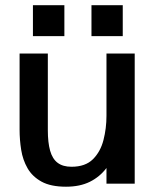

<svg xmlns="http://www.w3.org/2000/svg" viewBox="-20 -705 598 737"><path d="M233.4 11.7Q174.8 11.7 139.4 -7.8Q104 -27.3 85.7 -59.3Q67.4 -91.3 61.3 -129.9Q55.2 -168.5 55.2 -206.5V-499.5H163.6V-205.1Q163.6 -157.7 172.4 -126.5Q181.2 -95.2 201.2 -80.1Q221.2 -64.9 254.4 -64.9Q307.6 -64.9 336.7 -93.8Q365.7 -122.6 377.2 -167.5Q388.7 -212.4 388.7 -260.7V-499.5H497.1V0H388.7V-60.1Q362.8 -25.9 324.7 -7.1Q286.6 11.7 233.4 11.7ZM331.1 -566.4V-685.1H451.2V-566.4ZM106.4 -566.4V-685.1H227.1V-566.4Z"/></svg>

Font: Pontano Sans
Style: Bold
Weight: 700
Designer: Vernon Adams
Foundry: Vernon Adams
Version: Version 2.001